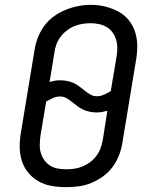

<svg xmlns="http://www.w3.org/2000/svg" viewBox="-20 -766 640 794"><path d="M253 8Q223 8 194 3Q165 -2 140.5 -15.5Q116 -29 98 -50.5Q80 -72 71 -99Q62 -126 61.5 -155.5Q61 -185 66 -215L123 -560Q127 -586 137 -611.5Q147 -637 163.5 -659.5Q180 -682 203 -698.5Q226 -715 252 -725.5Q278 -736 304 -741Q330 -746 357 -746Q387 -746 415 -739Q443 -732 468 -719Q493 -706 511 -684.5Q529 -663 538 -636Q547 -609 547.5 -579.5Q548 -550 543 -520L486 -175Q482 -149 472 -123.5Q462 -98 445.5 -75.5Q429 -53 406 -36.5Q383 -20 357.5 -9.5Q332 1 305.5 4.5Q279 8 253 8ZM381 -368Q396 -368 410 -374.5Q424 -381 438 -389L462 -532Q465 -550 465 -568Q465 -586 460 -602.5Q455 -619 445 -632.5Q435 -646 420.5 -654.5Q406 -663 388.5 -666.5Q371 -670 353 -670Q336 -670 319 -667Q302 -664 285.5 -657Q269 -650 254.5 -638.5Q240 -627 229.5 -612.5Q219 -598 213 -581.5Q207 -565 205 -548L185 -427Q195 -430 206 -432Q217 -434 228 -434Q242 -434 256 -431.5Q270 -429 282.5 -423.5Q295 -418 306 -410Q317 -402 327 -394L328 -393Q328 -393 328 -393Q328 -393 328 -393Q339 -384 352 -376Q365 -368 381 -368ZM254 -66Q271 -66 288.5 -68.5Q306 -71 322.5 -78Q339 -85 353.5 -96Q368 -107 379 -122Q390 -137 396 -153.5Q402 -170 405 -187L424 -308Q414 -305 403 -303Q392 -301 381 -301Q367 -301 353 -303.5Q339 -306 326.5 -311.5Q314 -317 303 -325Q292 -333 282 -341L281 -342Q281 -342 281 -342Q281 -342 281 -342Q270 -351 257 -359Q244 -367 228 -367Q213 -367 199 -360.5Q185 -354 171 -346L147 -203Q145 -185 144.5 -167Q144 -149 149 -133Q154 -117 163.5 -103.5Q173 -90 187.5 -81Q202 -72 219 -69Q236 -66 254 -66Z"/></svg>

Font: Iosevka Slab Extended
Style: Italic
Weight: 400
Width: 7
Italic angle: -9°
Monospace: yes
Designer: Belleve Invis
Foundry: Belleve Invis
Version: Version 11.1.0; ttfautohint (v1.8.3)